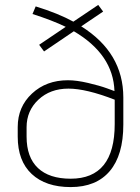

<svg xmlns="http://www.w3.org/2000/svg" viewBox="-20 -751 570 780"><path d="M159 -542 139 -569 247 -642Q191 -669 112 -694L125 -725Q216 -697 278 -663L379 -731L399 -704L310 -644Q481 -537 481 -355V-245Q481 -121 426 -56Q371 9 267 9Q166 9 109 -44Q52 -97 52 -196V-235Q52 -317 110 -371Q168 -425 256 -425Q291 -425 338 -414Q385 -403 415 -392L445 -381Q440 -530 280 -624ZM258 -391Q184 -391 136 -346Q88 -301 88 -234V-196Q88 -112 134 -68.5Q180 -25 267 -25Q446 -25 446 -247V-346Q330 -391 258 -391Z"/></svg>

Font: TypoPRO Titillium Title
Style: Regular
Weight: 250
Designer: Campivisivi
Foundry: Accademia di Belle Arti di Urbino and students of MA course of Visual design
Version: 1.000